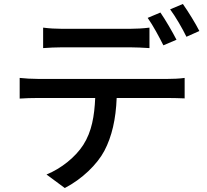

<svg xmlns="http://www.w3.org/2000/svg" viewBox="-20 -880 1040 966"><path d="M197 -741V-638C224 -640 261 -642 295 -642C354 -642 576 -642 632 -642C664 -642 700 -640 732 -638V-741C701 -737 663 -735 632 -735C576 -735 354 -735 294 -735C261 -735 227 -737 197 -741ZM787 -817 723 -790C750 -752 782 -692 802 -652L868 -680C848 -719 812 -781 787 -817ZM900 -860 836 -833C864 -795 897 -738 918 -695L983 -724C965 -760 927 -822 900 -860ZM79 -488V-384C107 -386 140 -387 170 -387H459C455 -297 442 -218 399 -151C360 -90 288 -32 214 -2L306 66C393 21 469 -53 505 -121C543 -193 563 -281 567 -387H825C851 -387 885 -386 909 -385V-488C883 -484 846 -483 825 -483C769 -483 230 -483 170 -483C139 -483 107 -485 79 -488Z"/></svg>

Font: GenYoGothic2 TW M
Style: Regular
Weight: 500
Version: Version 2.100;PS 2.1;hotconv 16.6.51;makeotf.lib2.5.65220 DE